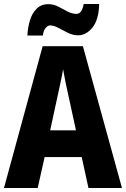

<svg xmlns="http://www.w3.org/2000/svg" viewBox="-20 -948 635 968"><path d="M426 0 392 -156H205L170 0H0L195 -715H398L595 0ZM326 -461Q318 -496 310.5 -532.5Q303 -569 298 -599Q294 -572 285 -531.5Q276 -491 270 -462L233 -291H363ZM118 -769Q120 -808 130.5 -844Q141 -880 164 -903.5Q187 -927 224 -927Q250 -927 274 -914.5Q298 -902 320.5 -890Q343 -878 366 -878Q393 -878 402 -928H480Q478 -849 446.5 -809.5Q415 -770 373 -770Q348 -770 322.5 -782.5Q297 -795 274 -807.5Q251 -820 232 -820Q222 -820 210.5 -807.5Q199 -795 196 -769Z"/></svg>

Font: Noto Sans Telugu Condensed ExtraBold
Style: Regular
Weight: 800
Width: 3
Designer: Jelle Bosma - Monotype Design Team
Foundry: Monotype Imaging Inc.
Version: Version 2.005; ttfautohint (v1.8.4.7-5d5b)